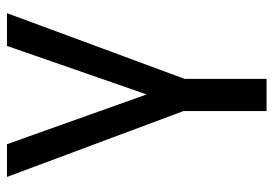

<svg xmlns="http://www.w3.org/2000/svg" viewBox="-135 -433 771 541"><g transform="rotate(-90 250.5 -162.5)"><path d="M254.9 -134.8 114.7 -528.3H22.5L208 -31.2V203.1H298.8V-27.8L483.9 -528.3H391.6Z"/></g></svg>

Font: FAU Chimera
Style: Regular
Weight: 400
Version: Version 1.002;hotconv 1.0.117;makeotfexe 2.5.65602